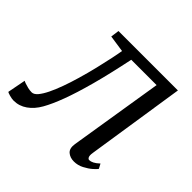

<svg xmlns="http://www.w3.org/2000/svg" viewBox="-169 -711 876 876"><g transform="rotate(45 269.0 -272.5)"><path d="M442 -79Q439 -60.5 443 -52.2Q447 -44 453.5 -44Q463 -44 474.5 -49.8Q486 -55.5 501 -69.5L513 -47Q509.5 -41 494 -27.2Q478.5 -13.5 456 -1.8Q433.5 10 408.5 10Q383.5 10 367.2 -4Q351 -18 356 -50L429 -503.5H265.5Q241.5 -388.5 218.8 -304.8Q196 -221 174.5 -163.5Q153 -106 132.5 -70Q112 -33.5 82.5 -12.8Q53 8 17.5 8Q6.5 8 -9.8 3.5Q-26 -1 -27.5 -4L-10.5 -92Q-8 -90 1.8 -86.5Q11.5 -83 24.2 -80Q37 -77 49 -77Q63 -77 76.8 -93.2Q90.5 -109.5 104 -137.2Q117.5 -165 130.2 -200.2Q143 -235.5 154 -273.5Q168 -321 179 -367Q190 -413 197.5 -449Q205 -485 207.5 -502L126 -514L131.5 -555H515Z"/></g></svg>

Font: Merriweather Light
Style: Italic
Weight: 300
Italic angle: -7.8°
Designer: Eben Sorkin
Foundry: Eben Sorkin
Version: Version 2.101